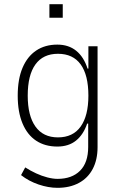

<svg xmlns="http://www.w3.org/2000/svg" viewBox="-20 -714 580 921"><path d="M256 187Q212 187 165 171Q118 155 81 126L101 89Q126 105 153 117.5Q180 130 207 137Q234 144 256 144Q325 144 364 105Q403 66 403 -9V-121H398Q380 -68 344.5 -39.5Q309 -11 255 -11Q196 -11 153.5 -39Q111 -67 88 -122Q65 -177 65 -255Q65 -334 88 -388.5Q111 -443 153.5 -471.5Q196 -500 255 -500Q309 -500 345.5 -470.5Q382 -441 400 -385H404V-492H448V-8Q448 52 425 96Q402 140 358.5 163.5Q315 187 256 187ZM258 -55Q330 -55 367 -107Q404 -159 404 -255Q404 -354 367 -405Q330 -456 258 -456Q187 -456 150 -405Q113 -354 113 -255Q113 -159 150 -107Q187 -55 258 -55ZM217 -629V-694H281V-629Z"/></svg>

Font: Nunito Sans 7pt Condensed ExtraLight
Style: Regular
Weight: 250
Width: 3
Designer: Vernon Adams
Foundry: Vernon Adams
Version: Version 3.101;gftools[0.9.27]